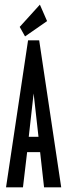

<svg xmlns="http://www.w3.org/2000/svg" viewBox="-20 -808 290 828"><path d="M170 0 153 -152H97L79 0H6L101 -634H149L244 0ZM125 -405 104 -218H146ZM88 -651 65 -692 152 -788 183 -717Z"/></svg>

Font: Inconsolata UltraCondensed Bold
Style: Regular
Weight: 700
Width: 1
Monospace: yes
Designer: Raph Levien, Cyreal, Brenton Simpson
Foundry: Raph Levien, Cyreal, Google
Version: Version 3.001; ttfautohint (v1.8.2.53-6de2)